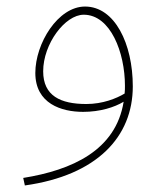

<svg xmlns="http://www.w3.org/2000/svg" viewBox="-20 -337 501 587"><path d="M56 230C277 199 386 81 386 -73C386 -203 331 -317 240 -317C157 -317 88 -204 88 -114C88 -20 168 5 234 5C286 5 330 -9 358 -26C334 123 200 183 51 207ZM112 -119C112 -203 179 -292 236 -292C318 -292 362 -176 362 -75C362 -67 362 -59 361 -51C336 -36 294 -19 244 -19C165 -19 112 -44 112 -119Z"/></svg>

Font: Noto Sans Arabic Thin
Style: Regular
Weight: 100
Designer: Monotype Design Team, Nadine Chahine, Nizar Qandah and Khaled Hosny
Foundry: Monotype Imaging Inc.
Version: Version 2.012